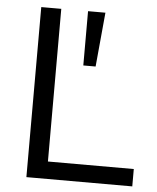

<svg xmlns="http://www.w3.org/2000/svg" viewBox="-51 -749 648 793"><g transform="rotate(5 272.5 -352.5)"><path d="M88 0V-705H171V-72H527V0ZM282 -480V-705H354L333 -480Z"/></g></svg>

Font: Mulish ExtraLight
Style: Regular
Weight: 400
Version: Version 3.603